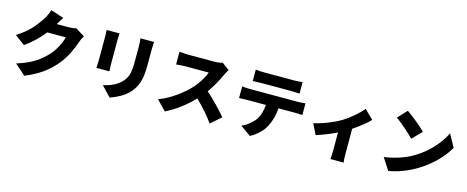

<svg xmlns="http://www.w3.org/2000/svg" viewBox="-43 -1587 5944 2446"><g transform="rotate(15 2929.5 -364.0)"><path d="M855.5 -525.4Q830.1 -448.2 788.6 -363.8Q747.1 -279.3 686.5 -205.1Q613.3 -115.2 518.6 -46.9Q423.8 21.5 290 76.2L149.4 -48.8Q294.9 -93.8 384.3 -151.4Q473.6 -209 544.9 -289.1Q588.9 -337.9 626.5 -410.6Q664.1 -483.4 673.8 -533.2H430.7Q377.9 -466.8 314.5 -406.2Q251 -345.7 184.6 -299.8L51.8 -398.4Q166 -468.8 233.4 -543.5Q300.8 -618.2 355.5 -704.1Q369.1 -725.6 384.3 -759.3Q399.4 -793 407.2 -820.3L580.1 -763.7Q555.7 -730.5 519.5 -667H676.8Q701.2 -667 728 -670.4Q754.9 -673.8 773.4 -679.7L893.6 -605.5Q867.2 -561.5 855.5 -525.4Z M1771.5 -662.1V-449.2Q1771.5 -309.6 1741.7 -225.1Q1711.9 -140.6 1651.4 -77.1Q1606.4 -30.3 1539.6 6.8Q1472.7 43.9 1412.1 63.5L1288.1 -67.4Q1366.2 -85 1423.8 -113.3Q1481.4 -141.6 1524.4 -186.5Q1571.3 -236.3 1587.4 -295.4Q1603.5 -354.5 1603.5 -460V-662.1Q1603.5 -716.8 1596.7 -767.6H1775.4Q1771.5 -709 1771.5 -662.1ZM1153.3 -282.2Q1156.2 -343.8 1156.2 -350.6V-681.6Q1156.2 -726.6 1152.3 -758.8H1323.2Q1319.3 -710 1319.3 -681.6V-349.6Q1319.3 -309.6 1323.2 -258.8H1151.4Z M2746.1 -595.7Q2683.6 -455.1 2598.6 -337.9Q2666 -279.3 2743.2 -199.2Q2820.3 -119.1 2864.3 -65.4L2728.5 52.7Q2636.7 -78.1 2495.1 -214.8Q2416 -132.8 2323.2 -63Q2230.5 6.8 2136.7 51.8L2013.7 -76.2Q2125 -117.2 2233.4 -194.3Q2341.8 -271.5 2413.1 -350.6Q2460 -404.3 2497.1 -464.4Q2534.2 -524.4 2549.8 -571.3H2246.1Q2202.1 -571.3 2145.5 -565.4Q2126 -563.5 2121.1 -563.5V-731.4Q2144.5 -728.5 2182.1 -726.1Q2219.7 -723.6 2246.1 -723.6H2572.3Q2607.4 -723.6 2639.6 -728Q2671.9 -732.4 2689.5 -738.3L2786.1 -667Q2777.3 -654.3 2765.6 -633.3Q2753.9 -612.3 2746.1 -595.7Z M3232.4 -755.9H3623Q3678.7 -755.9 3736.3 -763.7V-612.3Q3664.1 -616.2 3623 -616.2H3232.4Q3183.6 -616.2 3119.1 -612.3V-763.7Q3171.9 -755.9 3232.4 -755.9ZM3006.8 -511.7Q3059.6 -504.9 3105.5 -504.9H3745.1Q3764.6 -504.9 3793.9 -506.8Q3823.2 -508.8 3841.8 -511.7V-358.4Q3802.7 -361.3 3745.1 -361.3H3526.4Q3517.6 -230.5 3461.9 -120.1Q3436.5 -66.4 3382.3 -13.2Q3328.1 40 3263.7 73.2L3125 -26.4Q3172.9 -43.9 3220.2 -81.5Q3267.6 -119.1 3297.9 -161.1Q3350.6 -240.2 3360.4 -361.3H3105.5Q3061.5 -361.3 3006.8 -357.4Z M4350.6 -428.7Q4420.9 -471.7 4491.2 -532.2Q4561.5 -592.8 4600.6 -642.6L4717.8 -527.3Q4684.6 -491.2 4625.5 -444.3Q4566.4 -397.5 4500 -352.5V-25.4Q4500 67.4 4507.8 91.8H4332Q4334 76.2 4335.9 41Q4337.9 5.9 4337.9 -25.4V-259.8Q4274.4 -229.5 4201.7 -200.7Q4128.9 -171.9 4071.3 -154.3L4002 -293Q4090.8 -311.5 4189 -351.1Q4287.1 -390.6 4350.6 -428.7Z M5379.9 -547.9 5258.8 -423.8Q5219.7 -466.8 5143.1 -533.7Q5066.4 -600.6 5013.7 -637.7L5126 -757.8Q5181.6 -719.7 5260.3 -655.8Q5338.9 -591.8 5379.9 -547.9ZM5346.7 -228.5Q5473.6 -301.8 5570.8 -406.2Q5668 -510.7 5719.7 -619.1L5811.5 -452.1Q5752.9 -347.7 5653.3 -250.5Q5553.7 -153.3 5431.6 -82Q5353.5 -36.1 5262.2 -1.5Q5170.9 33.2 5082 46.9L4981.4 -109.4Q5085.9 -124 5179.2 -154.8Q5272.5 -185.5 5346.7 -228.5Z"/></g></svg>

Font: Min Sans Black
Style: Regular
Weight: 900
Designer: Jinseong-Kim, NotoSansCJK, Nunito
Foundry: Jinseong-Kim
Version: Version 1.000